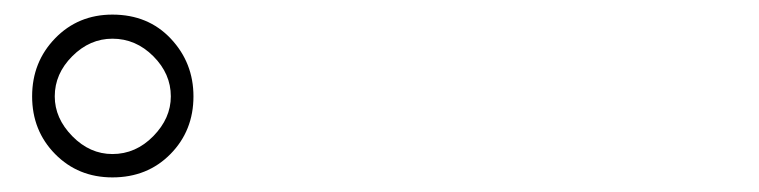

<svg xmlns="http://www.w3.org/2000/svg" viewBox="-20 -839 1040 263"><path d="M134 -819Q183 -819 214 -786Q245 -753 245 -707Q245 -660 213.5 -628Q182 -596 134 -596Q87 -596 55.5 -628Q24 -660 24 -707Q24 -754 55.5 -786.5Q87 -819 134 -819ZM134 -628Q166 -628 190 -652.5Q214 -677 214 -707Q214 -738 190 -762Q166 -786 134 -786Q103 -786 79 -762Q55 -738 55 -707Q55 -677 79 -652.5Q103 -628 134 -628Z"/></svg>

Font: Merged Yaku Han JP ExtraLight
Style: Regular
Weight: 250
Designer: Ryoko NISHIZUKA 西塚涼子 (kana, bopomofo & ideographs); Paul D. Hunt (Latin, Greek & Cyrillic); Sandoll Communications 산돌커뮤니
Foundry: Adobe
Version: Version 2.004